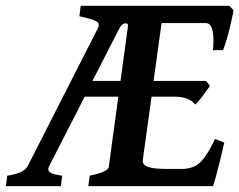

<svg xmlns="http://www.w3.org/2000/svg" viewBox="-39 -635 817 655"><path d="M726.1 -148.4Q719.7 -120.6 712.2 -89.6Q704.6 -58.6 698 -34.2Q691.4 -9.8 687.5 0H262.2L267.1 -35.6Q330.1 -48.8 332 -65.4L364.7 -305.2H250L128.9 -68.8Q121.6 -54.7 131.3 -47.4Q141.1 -40 173.3 -35.6L168.5 0H-19L-14.2 -35.6Q13.7 -40 30.8 -47.4Q47.9 -54.7 55.7 -68.8L294.9 -538.6Q303.2 -555.2 288.8 -562.7Q274.4 -570.3 231.9 -579.6L236.3 -615.2H743.7L757.8 -599.6Q754.9 -583 748.5 -555.7Q742.2 -528.3 734.9 -502.4Q727.5 -476.6 721.7 -463.9H687.5Q695.8 -556.2 663.1 -556.2H512.2L484.9 -358.9H664.1L677.2 -341.8Q667.5 -328.1 652.1 -307.4Q636.7 -286.6 627 -278.3Q615.7 -292.5 597.9 -298.8Q580.1 -305.2 557.1 -305.2H478L448.2 -89.8Q446.8 -80.6 452.6 -73.5Q458.5 -66.4 477.8 -62.5Q497.1 -58.6 536.6 -58.6H579.1Q621.1 -58.6 644.3 -81.3Q667.5 -104 694.8 -161.1ZM372.1 -358.9 397.5 -545.4Q398.9 -556.2 387.7 -555.2Q376.5 -554.2 367.7 -537.1L276.4 -358.9Z"/></svg>

Font: Gentium Plus
Style: Bold Italic
Weight: 700
Italic angle: -8°
Designer: Victor Gaultney, Annie Olsen, Iska Routamaa, Becca Hirsbrunner
Foundry: SIL International
Version: Version 6.101